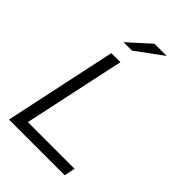

<svg xmlns="http://www.w3.org/2000/svg" viewBox="-266 -1022 1126 1126"><g transform="rotate(45 297.5 -459.0)"><path d="M34 0 183 -700H258L123 -68H510L496 0ZM188 -796 323 -918H424L258 -796Z"/></g></svg>

Font: Red Hat Text
Style: Italic
Weight: 300
Italic angle: -12°
Designer: Pentagram, MCKL
Foundry: Pentagram, MCKL
Version: Version 1.023